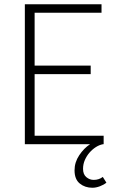

<svg xmlns="http://www.w3.org/2000/svg" viewBox="-20 -679 555 904"><path d="M415 205Q380 205 355.5 185Q331 165 331 123Q331 85 353 52Q375 19 404 0H97V-659H458V-619H143V-370H407V-330H143V-40H468V0H465Q448 3 431.5 13.5Q415 24 401.5 39.5Q388 55 379.5 74.5Q371 94 371 116Q371 142 386.5 155Q402 168 421 168Q446 168 464 154L481 181Q469 191 450.5 198Q432 205 415 205Z"/></svg>

Font: CV Source Sans Light
Style: Regular
Weight: 300
Designer: Paul D. Hunt
Foundry: Adobe Systems Incorporated
Version: Version 3.001